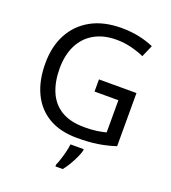

<svg xmlns="http://www.w3.org/2000/svg" viewBox="-165 -846 1059 1188"><g transform="rotate(20 364.0 -251.5)"><path d="M403 10Q292 10 216 -34.5Q140 -79 100.5 -161.5Q61 -244 61 -357Q61 -469 105 -551Q149 -633 231.5 -678.5Q314 -724 431 -724Q491 -724 544.5 -713Q598 -702 644 -682L610 -604Q572 -621 524.5 -633Q477 -645 426 -645Q341 -645 280 -610Q219 -575 187 -510.5Q155 -446 155 -357Q155 -272 182.5 -206.5Q210 -141 269 -104.5Q328 -68 424 -68Q471 -68 504 -73Q537 -78 564 -85V-297H407V-377H654V-27Q596 -8 537 1Q478 10 403 10ZM466 70Q462 88 449.5 115.5Q437 143 420.5 171Q404 199 386 221H338V209Q346 192 354.5 165.5Q363 139 370 110.5Q377 82 379 61H466Z"/></g></svg>

Font: Noto Sans Symbols
Style: Regular
Weight: 400
Designer: Monotype Design Team
Foundry: Monotype Imaging Inc.
Version: Version 2.002